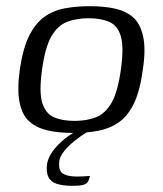

<svg xmlns="http://www.w3.org/2000/svg" viewBox="-20 -424 526 621"><path d="M216 6Q171 6 135 -2Q99 -10 75.5 -30.5Q52 -51 43.5 -92Q35 -133 44 -199Q54 -267 74 -307.5Q94 -348 123 -369Q152 -390 189.5 -397Q227 -404 271 -404Q317 -404 352.5 -396Q388 -388 411 -367.5Q434 -347 443 -306Q452 -265 442 -199Q433 -131 413.5 -90Q394 -49 364.5 -28.5Q335 -8 298 -1Q261 6 216 6ZM221 -33Q261 -33 291 -45Q321 -57 341 -92Q361 -127 371 -199Q381 -271 371 -306Q361 -341 334 -353Q307 -365 267 -365Q227 -365 196.5 -353Q166 -341 146 -306Q126 -271 116 -199Q106 -127 116.5 -92Q127 -57 154 -45Q181 -33 221 -33ZM216 177Q183 177 163.5 170.5Q144 164 136.5 148.5Q129 133 132 107Q137 80 157.5 56Q178 32 202 15.5Q226 -1 240 -8H284Q275 -5 258 5.5Q241 16 222 31Q203 46 188.5 63.5Q174 81 172 96Q168 128 183.5 137.5Q199 147 228 147Q241 147 249.5 146.5Q258 146 263.5 145.5Q269 145 271 145Q269 156 264.5 163.5Q260 171 249 174Q238 177 216 177Z"/></svg>

Font: Genos
Style: Italic
Weight: 400
Italic angle: -8°
Version: Version 1.010